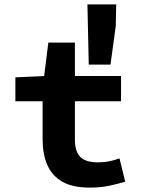

<svg xmlns="http://www.w3.org/2000/svg" viewBox="-20 -842 640 874"><path d="M388 12Q309 12 262.5 -15.5Q216 -43 195 -92Q174 -141 174 -206V-381H50V-490L181 -496L200 -648H321V-496H531V-381H321V-207Q321 -170 332 -147Q343 -124 366 -113.5Q389 -103 425 -103Q454 -103 478 -108Q502 -113 524 -121L550 -15Q517 -5 477.5 3.5Q438 12 388 12ZM384 -548 378 -822H509L507 -724L483 -548Z"/></svg>

Font: Source Code Pro ExtraLight
Style: Bold
Weight: 700
Monospace: yes
Version: Version 1.018;hotconv 1.0.116;makeotfexe 2.5.65601